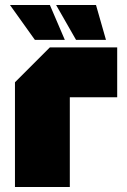

<svg xmlns="http://www.w3.org/2000/svg" viewBox="-20 -750 510 770"><path d="M40 0V-420L180 -560H450V-360H260V0ZM365 -730 405 -590H285L205 -730ZM180 -730 240 -590H120L20 -730Z"/></svg>

Font: Tektur Black
Style: Regular
Weight: 900
Designer: Adam Jagosz
Foundry: Adam Jagosz
Version: Version 1.005;gftools[0.9.30]